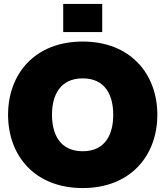

<svg xmlns="http://www.w3.org/2000/svg" viewBox="-20 -943 840 975"><path d="M400 12C643 12 779 -153 779 -360C779 -567 643 -732 400 -732C156 -732 21 -567 21 -360C21 -153 156 12 400 12ZM244 -360C244 -459 285 -545 400 -545C515 -545 555 -459 555 -360C555 -261 515 -175 400 -175C285 -175 244 -261 244 -360ZM301 -780H499V-923H301Z"/></svg>

Font: Aspekta 950
Style: Regular
Weight: 950
Designer: Ivo Dolenc
Version: Version 2.000